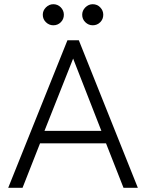

<svg xmlns="http://www.w3.org/2000/svg" viewBox="-20 -891 693 911"><path d="M19 0 300 -700H354L634 0H566L483 -211H170L87 0ZM191 -270H461L327 -613ZM233 -771Q213 -771 198 -785.5Q183 -800 183 -821Q183 -841 198 -856Q213 -871 233 -871Q254 -871 268.5 -856Q283 -841 283 -821Q283 -800 268.5 -785.5Q254 -771 233 -771ZM420 -771Q400 -771 385 -785.5Q370 -800 370 -821Q370 -841 385 -856Q400 -871 420 -871Q441 -871 455.5 -856Q470 -841 470 -821Q470 -800 455.5 -785.5Q441 -771 420 -771Z"/></svg>

Font: Zen Kaku Gothic New
Style: Regular
Weight: 400
Designer: Yoshimichi Ohira
Foundry: Positype
Version: Version 1.001